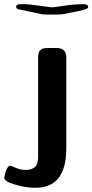

<svg xmlns="http://www.w3.org/2000/svg" viewBox="-89 -686 439 912"><path d="M-13 -654Q-11 -666 7 -666H33Q47 -666 100 -658.5Q153 -651 158 -651Q164 -651 214 -658.5Q264 -666 302 -666H310Q324 -666 329 -658L330 -654L329 -649Q324 -643 307 -638.5Q290 -634 206 -618L186 -617H132L112 -618Q-2 -642 -6 -643Q-11 -646 -13 -654ZM-69 158Q-58 101 -40 101Q-36 101 -14.5 111Q7 121 33 121Q43 121 51.5 119.5Q60 118 65.5 114.5Q71 111 75.5 108.5Q80 106 83 100Q86 94 87.5 91Q89 88 90 80.5Q91 73 91.5 70.5Q92 68 92 60V52V-414Q92 -422 93.5 -429Q95 -436 97 -440.5Q99 -445 103 -448Q107 -451 110 -453Q113 -455 118 -456Q123 -457 125 -457Q127 -457 131.5 -457.5Q136 -458 137 -458H180Q226 -458 226 -412V15Q226 134 172 177Q137 206 76 206Q35 206 -17 191Q-69 176 -69 158Z"/></svg>

Font: CMU Sans Serif
Style: Bold
Weight: 700
Version: Version 0.7.0